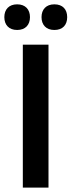

<svg xmlns="http://www.w3.org/2000/svg" viewBox="-33 -853 326 873"><path d="M45 -716.7C82.5 -716.7 103.3 -740 103.3 -775C103.3 -810 82.5 -833.3 45 -833.3C7.5 -833.3 -13.3 -810 -13.3 -775C-13.3 -740 7.5 -716.7 45 -716.7ZM214.2 -716.7C252.5 -716.7 272.5 -740 272.5 -775C272.5 -810 252.5 -833.3 214.2 -833.3C176.7 -833.3 155.8 -810 155.8 -775C155.8 -740 176.7 -716.7 214.2 -716.7ZM187.5 0V-650H70.8V0Z"/></svg>

Font: Familjen Grotesk Medium
Style: Regular
Weight: 500
Designer: Anders Wikstroem, Jonas Baeckman, Matilda Gysing, Kristian Moeller
Foundry: Familjen STHLM AB
Version: Version 2.000